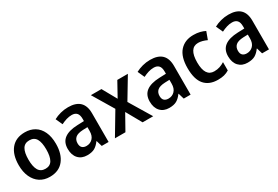

<svg xmlns="http://www.w3.org/2000/svg" viewBox="42 -1325 3046 2107"><g transform="rotate(-30 1564.5 -271.5)"><path d="M516 -272Q516 -143 455 -66.5Q394 10 279 10Q207 10 154.5 -24.5Q102 -59 73 -122.5Q44 -186 44 -272Q44 -404 105.5 -478Q167 -552 281 -552Q351 -552 404 -520Q457 -488 486.5 -425Q516 -362 516 -272ZM167 -272Q167 -183 194 -137Q221 -91 281 -91Q340 -91 366.5 -137Q393 -183 393 -272Q393 -361 366.5 -406Q340 -451 280 -451Q221 -451 194 -406Q167 -361 167 -272Z M830 -553Q1026 -553 1026 -364V0H939L917 -74H914Q883 -31 847.5 -10.5Q812 10 752 10Q682 10 640.5 -34.5Q599 -79 599 -158Q599 -242 655 -284.5Q711 -327 822 -331L906 -334V-363Q906 -413 884.5 -436Q863 -459 822 -459Q787 -459 753.5 -448.5Q720 -438 686 -421L647 -507Q686 -528 733 -540.5Q780 -553 830 -553ZM849 -255Q780 -252 751.5 -226.5Q723 -201 723 -157Q723 -118 742.5 -100.5Q762 -83 795 -83Q843 -83 874.5 -115.5Q906 -148 906 -209V-257Z M1272 -278 1114 -542H1248L1349 -361L1449 -542H1583L1424 -277L1591 0H1457L1348 -194L1239 0H1106Z M1869 -553Q2065 -553 2065 -364V0H1978L1956 -74H1953Q1922 -31 1886.5 -10.5Q1851 10 1791 10Q1721 10 1679.5 -34.5Q1638 -79 1638 -158Q1638 -242 1694 -284.5Q1750 -327 1861 -331L1945 -334V-363Q1945 -413 1923.5 -436Q1902 -459 1861 -459Q1826 -459 1792.5 -448.5Q1759 -438 1725 -421L1686 -507Q1725 -528 1772 -540.5Q1819 -553 1869 -553ZM1888 -255Q1819 -252 1790.5 -226.5Q1762 -201 1762 -157Q1762 -118 1781.5 -100.5Q1801 -83 1834 -83Q1882 -83 1913.5 -115.5Q1945 -148 1945 -209V-257Z M2409 10Q2299 10 2240 -57.5Q2181 -125 2181 -268Q2181 -410 2244 -481Q2307 -552 2417 -552Q2464 -552 2500.5 -542.5Q2537 -533 2563 -519L2528 -423Q2500 -436 2472.5 -443.5Q2445 -451 2419 -451Q2304 -451 2304 -269Q2304 -91 2419 -91Q2458 -91 2489.5 -101.5Q2521 -112 2551 -131V-26Q2521 -7 2487.5 1.5Q2454 10 2409 10Z M2862 -553Q3058 -553 3058 -364V0H2971L2949 -74H2946Q2915 -31 2879.5 -10.5Q2844 10 2784 10Q2714 10 2672.5 -34.5Q2631 -79 2631 -158Q2631 -242 2687 -284.5Q2743 -327 2854 -331L2938 -334V-363Q2938 -413 2916.5 -436Q2895 -459 2854 -459Q2819 -459 2785.5 -448.5Q2752 -438 2718 -421L2679 -507Q2718 -528 2765 -540.5Q2812 -553 2862 -553ZM2881 -255Q2812 -252 2783.5 -226.5Q2755 -201 2755 -157Q2755 -118 2774.5 -100.5Q2794 -83 2827 -83Q2875 -83 2906.5 -115.5Q2938 -148 2938 -209V-257Z"/></g></svg>

Font: Noto Sans Malayalam SemiCondensed SemiBold
Style: Regular
Weight: 600
Width: 4
Designer: Jelle Bosma - Monotype Design Team
Foundry: Monotype Imaging Inc.
Version: Version 2.104; ttfautohint (v1.8.4.7-5d5b)